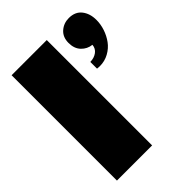

<svg xmlns="http://www.w3.org/2000/svg" viewBox="-235 -956 1076 1076"><g transform="rotate(-45 303.5 -417.5)"><path d="M51.3 0ZM404.8 -737.3Q404.8 -783.2 434.3 -809.1Q463.9 -835 504.4 -835Q554.7 -835 580.8 -801.8Q606.9 -768.6 606.9 -717.8Q606.9 -683.6 595.5 -649.2Q584 -614.7 563 -585.9Q542 -557.1 509 -539.1Q476.1 -521 437.5 -521Q426.8 -521 416 -522.5V-575.7Q446.8 -576.2 468.5 -592Q490.2 -607.9 492.2 -635.3Q455.6 -639.2 430.2 -665.8Q404.8 -692.4 404.8 -737.3ZM330.1 0H51.3V-835H330.1Z"/></g></svg>

Font: Coda ExtraBold
Style: Regular
Weight: 800
Version: Version 2.001; ttfautohint (v0.8) -r 50 -G 200 -x